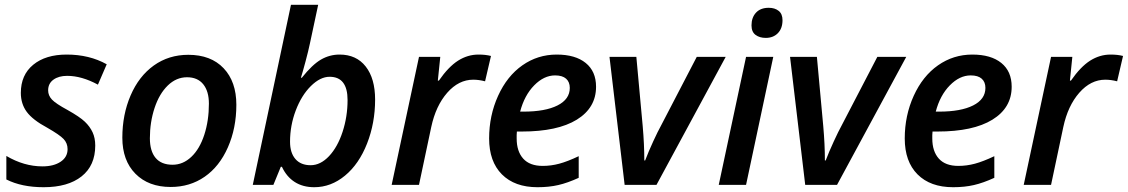

<svg xmlns="http://www.w3.org/2000/svg" viewBox="-20 -780 4758 810"><path d="M381.8 -166Q381.8 -81.5 324.2 -35.9Q266.6 9.8 164.1 9.8Q71.3 9.8 6.8 -22.9V-122.1Q81.5 -78.1 159.2 -78.1Q206.5 -78.1 235.8 -97.7Q265.1 -117.2 265.1 -150.9Q265.1 -175.8 248.3 -193.6Q231.4 -211.4 179.2 -241.2Q118.2 -273.9 93 -307.9Q67.9 -341.8 67.9 -388.2Q67.9 -463.9 120.1 -506.8Q172.4 -549.8 261.2 -549.8Q356.9 -549.8 430.2 -508.8L393.1 -422.9Q324.7 -460 263.2 -460Q227.5 -460 205.3 -443.8Q183.1 -427.7 183.1 -398.9Q183.1 -377 199.2 -359.9Q215.3 -342.8 265.1 -315.9Q316.4 -287.1 337.9 -266.6Q359.4 -246.1 370.6 -221.9Q381.8 -197.8 381.8 -166Z M861.3 -342.8Q861.3 -395 837.4 -424.6Q813.5 -454.1 769 -454.1Q723.6 -454.1 687.7 -419.2Q651.9 -384.3 632.1 -324.5Q612.3 -264.6 612.3 -196.8Q612.3 -142.6 636.5 -113.8Q660.6 -85 708 -85Q752 -85 787.1 -118.2Q822.3 -151.4 841.8 -211.2Q861.3 -271 861.3 -342.8ZM977.1 -337.9Q977.1 -239.3 941.4 -158.4Q905.8 -77.6 843.5 -34.4Q781.2 8.8 700.2 8.8Q606.4 8.8 551.3 -47.1Q496.1 -103 496.1 -199.2Q496.1 -296.4 531 -377.4Q565.9 -458.5 628.9 -503.7Q691.9 -548.8 774.4 -548.8Q869.6 -548.8 923.3 -492.2Q977.1 -435.5 977.1 -337.9Z M1305.7 9.8Q1257.8 9.8 1223.4 -12.2Q1189 -34.2 1169.4 -76.2H1164.6L1133.3 0H1046.4L1207.5 -759.8H1322.3L1287.6 -597.2Q1281.2 -566.4 1269 -520.8Q1256.8 -475.1 1249.5 -452.1H1253.4Q1297.4 -507.3 1334 -528.6Q1370.6 -549.8 1412.6 -549.8Q1483.4 -549.8 1522.9 -499.3Q1562.5 -448.7 1562.5 -359.9Q1562.5 -261.2 1528.6 -174.6Q1494.6 -87.9 1435.5 -39.1Q1376.5 9.8 1305.7 9.8ZM1370.6 -456.1Q1331.1 -456.1 1291.5 -417Q1252 -377.9 1227.8 -314.2Q1203.6 -250.5 1203.6 -182.1Q1203.6 -135.3 1226.3 -109.1Q1249 -83 1290.5 -83Q1332 -83 1368.2 -121.3Q1404.3 -159.7 1425.3 -223.9Q1446.3 -288.1 1446.3 -357.9Q1446.3 -456.1 1370.6 -456.1Z M1998.5 -549.8Q2028.8 -549.8 2051.3 -543.9L2026.4 -437Q2000 -443.8 1976.6 -443.8Q1915 -443.8 1866.7 -388.7Q1818.4 -333.5 1799.3 -244.1L1747.6 0H1632.3L1747.6 -540H1837.4L1827.1 -439.9H1831.5Q1872.1 -498.5 1912.6 -524.2Q1953.1 -549.8 1998.5 -549.8Z M2321.8 -461.9Q2274.9 -461.9 2233.6 -419.9Q2192.4 -377.9 2174.3 -309.1H2188.5Q2280.3 -309.1 2332 -335.2Q2383.8 -361.3 2383.8 -409.2Q2383.8 -434.1 2368.2 -448Q2352.5 -461.9 2321.8 -461.9ZM2247.6 9.8Q2151.4 9.8 2097.4 -44.4Q2043.5 -98.6 2043.5 -195.8Q2043.5 -292.5 2081.3 -375.7Q2119.1 -459 2183.8 -504.4Q2248.5 -549.8 2328.6 -549.8Q2407.2 -549.8 2450.9 -514.4Q2494.6 -479 2494.6 -414.1Q2494.6 -325.2 2413.3 -275.1Q2332 -225.1 2181.6 -225.1H2160.6L2159.7 -210V-195.8Q2159.7 -141.6 2187.3 -110.8Q2214.8 -80.1 2269.5 -80.1Q2304.7 -80.1 2339.4 -89.4Q2374 -98.6 2421.4 -121.1V-29.8Q2374.5 -8.3 2335.2 0.7Q2295.9 9.8 2247.6 9.8Z M2615.2 0 2551.3 -540H2664.6L2691.4 -248Q2698.2 -170.4 2698.2 -103H2701.7Q2715.3 -139.2 2735.8 -183.6Q2756.3 -228 2767.6 -248L2919.4 -540H3041.5L2749.5 0Z M3150.4 -672.9Q3150.4 -706.1 3169.4 -726.6Q3188.5 -747.1 3223.1 -747.1Q3249 -747.1 3265.1 -734.1Q3281.2 -721.2 3281.2 -694.8Q3281.2 -660.2 3261.7 -640.1Q3242.2 -620.1 3210.4 -620.1Q3184.6 -620.1 3167.5 -632.8Q3150.4 -645.5 3150.4 -672.9ZM3127.4 0H3012.2L3127.4 -540H3242.2Z M3377 0 3313 -540H3426.3L3453.1 -248Q3460 -170.4 3460 -103H3463.4Q3477.1 -139.2 3497.6 -183.6Q3518.1 -228 3529.3 -248L3681.2 -540H3803.2L3511.2 0Z M4075.2 -461.9Q4028.3 -461.9 3987.1 -419.9Q3945.8 -377.9 3927.7 -309.1H3941.9Q4033.7 -309.1 4085.4 -335.2Q4137.2 -361.3 4137.2 -409.2Q4137.2 -434.1 4121.6 -448Q4106 -461.9 4075.2 -461.9ZM4001 9.8Q3904.8 9.8 3850.8 -44.4Q3796.9 -98.6 3796.9 -195.8Q3796.9 -292.5 3834.7 -375.7Q3872.6 -459 3937.3 -504.4Q4002 -549.8 4082 -549.8Q4160.6 -549.8 4204.3 -514.4Q4248 -479 4248 -414.1Q4248 -325.2 4166.7 -275.1Q4085.4 -225.1 3935.1 -225.1H3914.1L3913.1 -210V-195.8Q3913.1 -141.6 3940.7 -110.8Q3968.3 -80.1 4022.9 -80.1Q4058.1 -80.1 4092.8 -89.4Q4127.4 -98.6 4174.8 -121.1V-29.8Q4127.9 -8.3 4088.6 0.7Q4049.3 9.8 4001 9.8Z M4665 -549.8Q4695.3 -549.8 4717.8 -543.9L4692.9 -437Q4666.5 -443.8 4643.1 -443.8Q4581.5 -443.8 4533.2 -388.7Q4484.9 -333.5 4465.8 -244.1L4414.1 0H4298.8L4414.1 -540H4503.9L4493.7 -439.9H4498Q4538.6 -498.5 4579.1 -524.2Q4619.6 -549.8 4665 -549.8Z"/></svg>

Font: TypoPRO Open Sans
Style: Italic
Weight: 600
Italic angle: -12°
Foundry: Ascender Corporation
Version: Version 1.10